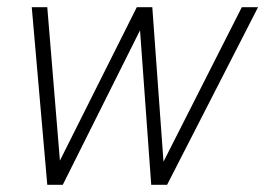

<svg xmlns="http://www.w3.org/2000/svg" viewBox="-20 -512 735 532"><path d="M111 0 68 -492H111L146 -67L359 -492H402L433 -64L650 -492H695L443 0H399L368 -428L154 0Z"/></svg>

Font: Red Hat Display VF
Style: Italic
Weight: 300
Italic angle: -12°
Designer: Pentagram, MCKL
Foundry: Pentagram, MCKL
Version: Version 1.023